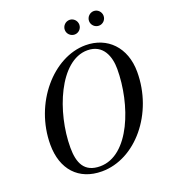

<svg xmlns="http://www.w3.org/2000/svg" viewBox="-167 -1061 1049 1190"><g transform="rotate(-20 357.5 -466.0)"><path d="M542 -893C542 -866.5 564 -845 590.5 -845C616.5 -845 638 -866.5 638 -893C638 -919.5 616.5 -941.5 590.5 -941.5C564 -941.5 542 -919.5 542 -893ZM382 -893C382 -866.5 404 -845 430.5 -845C456.5 -845 478 -866.5 478 -893C478 -919.5 456.5 -941.5 430.5 -941.5C404 -941.5 382 -919.5 382 -893ZM300 10C522.5 10 715 -222 715 -495C715 -658 612.5 -760 469.5 -760C256.5 -760 54.5 -528 54.5 -255C54.5 -92 146.5 10 300 10ZM469.5 -726.5C573.5 -726.5 605 -636.5 605 -554.5C605 -322.5 494.5 -23.5 300 -23.5C196 -23.5 165 -93.5 165 -195.5C165 -427.5 285.5 -726.5 469.5 -726.5Z"/></g></svg>

Font: Bodoni* 06pt
Style: Italic
Weight: 400
Italic angle: -13°
Version: Version 2.3